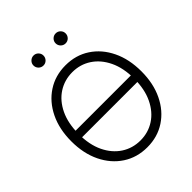

<svg xmlns="http://www.w3.org/2000/svg" viewBox="-252 -1078 1239 1239"><g transform="rotate(-45 367.0 -459.0)"><path d="M624.5 -393.1V-333.5H100.1V-393.1ZM367.7 10.3Q273.9 10.3 201.7 -37.1Q129.4 -84.5 88.4 -168.7Q47.4 -252.9 47.4 -363.3Q47.4 -474.6 88.4 -558.8Q129.4 -643.1 201.7 -690.4Q273.9 -737.8 367.7 -737.8Q461.4 -737.8 533.4 -690.4Q605.5 -643.1 646.2 -558.8Q687 -474.6 687 -363.3Q687 -252.9 646.2 -168.7Q605.5 -84.5 533.4 -37.1Q461.4 10.3 367.7 10.3ZM367.7 -52.2Q439 -52.2 496.1 -89.4Q553.2 -126.5 586.9 -196.3Q620.6 -266.1 620.6 -363.3Q620.6 -460.9 586.9 -530.8Q553.2 -600.6 496.1 -637.9Q439 -675.3 367.7 -675.3Q295.9 -675.3 238.5 -638.2Q181.2 -601.1 147.7 -531.2Q114.3 -461.4 114.3 -363.3Q114.3 -266.1 147.7 -196.5Q181.2 -127 238.5 -89.6Q295.9 -52.2 367.7 -52.2ZM468.8 -836.9Q449.7 -836.9 436.3 -850.3Q422.9 -863.8 422.9 -882.8Q422.9 -901.4 436.3 -914.8Q449.7 -928.2 468.8 -928.2Q487.8 -928.2 501 -914.8Q514.2 -901.4 514.2 -882.8Q514.2 -863.8 501 -850.3Q487.8 -836.9 468.8 -836.9ZM266.6 -836.9Q247.6 -836.9 234.1 -850.3Q220.7 -863.8 220.7 -882.8Q220.7 -901.4 234.4 -914.8Q248 -928.2 266.6 -928.2Q285.6 -928.2 298.8 -914.8Q312 -901.4 312 -882.8Q312 -863.8 298.8 -850.3Q285.6 -836.9 266.6 -836.9Z"/></g></svg>

Font: Inter 28pt Light
Style: Regular
Weight: 300
Designer: Rasmus Andersson
Foundry: rsms
Version: Version 4.001;git-66647c0bb